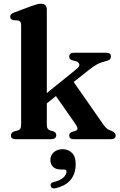

<svg xmlns="http://www.w3.org/2000/svg" viewBox="-20 -764 659 1054"><path d="M66 0Q40 0 40 -21Q40 -36 58.5 -43L78 -48Q87.5 -51 91.8 -58.2Q96 -65.5 96 -81.5V-626Q96 -648.5 79.5 -651.5L53 -653.5Q36 -657.5 36 -672Q36 -680.5 41 -685.8Q46 -691 59.5 -696L151 -730Q170 -737 182 -740.2Q194 -743.5 204.5 -743.5Q237 -743.5 237 -711V-253L400 -385Q417 -398.5 415.5 -410.5Q414 -422.5 394.5 -428.5L377 -433Q360 -438 360 -453Q360 -474.5 387 -474.5H562Q589 -474.5 589 -454Q589 -444.5 583 -438.2Q577 -432 558 -427.5Q532.5 -421.5 513 -411Q493.5 -400.5 463.5 -376.5L384.5 -314L547 -80.5Q559 -64 568 -57.2Q577 -50.5 593.5 -45Q615 -34.5 615 -20Q615 0 588 0H384.5Q360 0 360 -21Q360 -34 375 -40L391 -44.5Q404.5 -48.5 405.5 -56.8Q406.5 -65 393 -85L287 -236.5L237 -196.5V-81.5Q237 -65.5 241.5 -58.5Q246 -51.5 255 -48L273 -43Q289 -36.5 289 -22.5Q289 0 260.5 0ZM314.5 166.5Q285.5 166.5 271 151.5Q256.5 136.5 256.5 114Q256.5 88 275.8 71.5Q295 55 323 55Q355 55 375.2 75.5Q395.5 96 395.5 136.5Q395.5 188 368.8 221.8Q342 255.5 286 269Q263.5 274.5 258.5 257.5Q253.5 240.5 275 235Q312.5 226 328.8 209.8Q345 193.5 345 178Q345 166.5 331 166.5Z"/></svg>

Font: Fraunces 9pt S000 SemiBold
Style: Regular
Weight: 600
Version: Version 1.000; ttfautohint (v1.8.3)